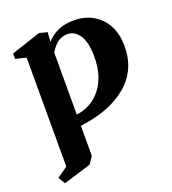

<svg xmlns="http://www.w3.org/2000/svg" viewBox="-127 -556 787 881"><g transform="rotate(-20 266.0 -115.5)"><path d="M40 228.5 20 194.8 71.8 158.7V-373.5L20 -386.2V-412.6L163.6 -460.4L202.6 -450.2Q201.2 -436 199.2 -403.8Q247.6 -460.4 332.5 -460.4Q412.1 -460.4 462.2 -408.9Q512.2 -357.4 512.2 -269Q512.2 -152.8 427.5 -82.3Q342.8 -11.7 198.7 5.4V152.8L174.8 187ZM282.2 -411.1Q233.4 -411.1 198.7 -351.6V-49.3Q273.9 -59.1 319.6 -118.2Q365.2 -177.2 365.2 -271.5Q365.2 -339.8 342.8 -375.5Q320.3 -411.1 282.2 -411.1Z"/></g></svg>

Font: Elstob 8pt
Style: Bold
Weight: 700
Designer: Peter S. Baker
Version: Version 1.015